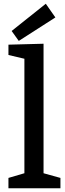

<svg xmlns="http://www.w3.org/2000/svg" viewBox="-20 -1003 347 1023"><path d="M80 -785 42 -838 224 -983 275 -910ZM302 -55V0H25V-55L110 -80V-690L25 -710V-765L212 -770V-80Z"/></svg>

Font: Bitter
Style: Regular
Weight: 400
Designer: Sol Matas
Foundry: Sol Matas
Version: Version 1.300;PS 001.300;hotconv 1.0.70;makeotf.lib2.5.58329